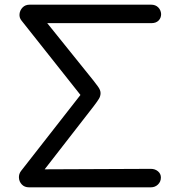

<svg xmlns="http://www.w3.org/2000/svg" viewBox="-20 -801 750 821"><path d="M104 0Q85 0 73.5 -12Q62 -24 61 -40.5Q60 -57 70 -70L324 -395L72 -713Q62 -725 63.5 -741Q65 -757 76.5 -769Q88 -781 107 -781H626Q645 -781 656.5 -769.5Q668 -758 669 -741Q669 -724 658 -713Q647 -702 627 -702H182L380 -456Q387 -447 398.5 -431.5Q410 -416 410 -403Q410 -390 403 -378.5Q396 -367 380 -346L171 -77L625 -79Q643 -79 655.5 -68.5Q668 -58 668 -42Q668 -24 655.5 -12Q643 0 625 0Z"/></svg>

Font: Comfortaa Medium
Style: Regular
Weight: 500
Designer: Johan Aakerlund
Foundry: Johan Aakerlund
Version: Version 3.104; ttfautohint (v1.8.1.43-b0c9)